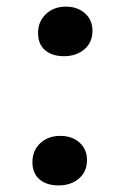

<svg xmlns="http://www.w3.org/2000/svg" viewBox="-20 -545 353 581"><path d="M95.2 -444.8Q95.2 -480 118.9 -502.4Q142.6 -524.9 179.2 -524.9Q214.8 -524.9 237.3 -504.6Q259.8 -484.4 259.8 -452.1Q259.8 -416.5 235.4 -395.8Q210.9 -375 173.8 -375Q137.7 -375 116.5 -393.1Q95.2 -411.1 95.2 -444.8ZM78.1 -54.2Q78.1 -89.4 101.8 -111.6Q125.5 -133.8 162.1 -133.8Q198.2 -133.8 220.7 -113.5Q243.2 -93.3 243.2 -61Q243.2 -25.4 218.8 -4.6Q194.3 16.1 157.2 16.1Q121.1 16.1 99.6 -2.2Q78.1 -20.5 78.1 -54.2Z"/></svg>

Font: Literata Book Medium
Style: Italic
Weight: 500
Italic angle: -3°
Designer: Latin by Veronika Burian and Jose Scaglione. Greek by Irene Vlachou. Cyrillic by Vera Evstafieva
Foundry: TypeTogether
Version: Version 1.003;PS 001.003;hotconv 1.0.88;makeotf.lib2.5.64775